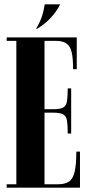

<svg xmlns="http://www.w3.org/2000/svg" viewBox="-20 -873 426 893"><path d="M152 -739H148Q168 -774 176 -799.5Q184 -825 188 -853H260Q242 -817 213.5 -787.5Q185 -758 152 -739ZM11 0V-16H56V-683H11V-699H337V-551H320Q320 -601 313.5 -629.5Q307 -658 289.5 -670.5Q272 -683 239 -683H187V-365H227Q260 -365 274 -373Q288 -381 291.5 -402Q295 -423 295 -462H311V-252H295Q295 -292 291.5 -312.5Q288 -333 274 -341Q260 -349 227 -349H187V-16H250Q283 -16 301.5 -29Q320 -42 327.5 -75.5Q335 -109 335 -168H352V0Z"/></svg>

Font: Emberly Black
Style: Regular
Weight: 900
Designer: Rajesh Rajput
Foundry: Rajesh Rajput
Version: Version 1.000